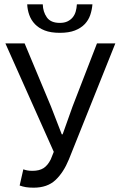

<svg xmlns="http://www.w3.org/2000/svg" viewBox="-20 -857 554 889"><path d="M136 12Q114 12 99.5 9.5Q85 7 71 2L88 -73Q96 -70 106 -68Q116 -66 130 -66Q162 -66 181.5 -78.5Q201 -91 215 -119L229 -154L5 -656H94L216 -364L266 -235H270L316 -364L429 -656H514L299 -119Q274 -58 236.5 -23Q199 12 136 12ZM257 -705Q215 -705 187 -716Q159 -727 141.5 -745.5Q124 -764 115.5 -788Q107 -812 106 -837H178Q179 -802 197 -776.5Q215 -751 257 -751Q278 -751 292.5 -758Q307 -765 316.5 -776.5Q326 -788 330.5 -803.5Q335 -819 336 -837H408Q406 -812 398 -788Q390 -764 372.5 -745.5Q355 -727 327 -716Q299 -705 257 -705Z"/></svg>

Font: SourceSansPro
Style: Book
Weight: 400
Designer: Paul D. Hunt
Foundry: Adobe Systems Incorporated
Version: Version 2.021;PS 2.000;hotconv 1.0.86;makeotf.lib2.5.63406